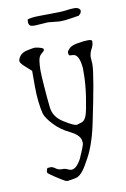

<svg xmlns="http://www.w3.org/2000/svg" viewBox="-86 -620 565 862"><g transform="rotate(-10 196.5 -188.5)"><path d="M100.6 -555.2Q106.4 -557.1 122.1 -559.6Q137.7 -562 197.3 -562Q256.8 -562 277.3 -565.2Q297.9 -568.4 313.5 -568.4Q329.1 -568.4 335.9 -562.5Q341.8 -557.6 341.8 -552.2Q341.8 -552.2 341.8 -551.3Q340.8 -543.9 336.9 -539.1L329.1 -531.7Q321.3 -530.8 288.1 -525.4Q264.6 -521.5 249 -521.5Q246.1 -521.5 243.2 -521.5Q240.2 -521.5 237.3 -521.5L188.5 -526.4L127.9 -522.5Q112.3 -522.5 106.4 -526.4Q100.6 -531.2 99.6 -540Q99.6 -540 99.6 -545.9Q99.6 -551.3 100.6 -555.2ZM253.9 -368.2Q252.9 -371.1 252.9 -374V-378.9Q253.9 -384.8 264.6 -395.5Q275.4 -406.2 303.7 -411.1Q332 -416 350.6 -416Q369.1 -416 369.1 -408.2V-407.2Q369.1 -389.6 357.4 -370.1Q350.6 -355.5 349.6 -339.8L351.6 -309.6V-308.6V-305.7Q351.6 -258.8 304.7 -36.1Q283.2 62.5 246.1 122.1Q216.8 178.7 188.5 184.1Q160.2 189.5 155.3 189.5Q154.3 189.5 153.3 190.4Q149.4 190.4 143.6 188.5Q136.7 186.5 104.5 165.5Q72.3 144.5 69.3 140.6Q66.4 136.7 66.4 133.8Q66.4 130.9 68.4 125Q70.3 119.1 72.3 117.2Q77.1 116.2 86.4 116.2Q95.7 116.2 107.4 125Q119.1 133.8 133.8 133.8Q148.4 132.8 160.2 138.7Q169.9 143.6 175.8 143.6Q176.8 143.6 177.7 143.6Q201.2 143.6 224.6 97.7V96.7Q248 44.9 248 34.2L246.1 19.5Q239.3 -4.9 198.7 -24.4Q158.2 -43.9 129.9 -74.2Q101.6 -104.5 93.8 -126Q80.1 -181.6 80.1 -253.9V-324.2L50.8 -350.6Q31.2 -368.2 31.2 -377V-377.9Q31.2 -387.7 42 -401.4Q52.7 -415 80.1 -419.9Q104.5 -424.8 112.3 -424.8L113.3 -423.8Q119.1 -423.8 129.9 -420.9Q140.6 -418 143.6 -416Q146.5 -414.1 147.5 -413.1Q148.4 -412.1 148.4 -407.7Q148.4 -403.3 135.7 -393.6Q123 -383.8 120.1 -362.3Q117.2 -340.8 117.2 -320.3Q117.2 -299.8 121.1 -246.6Q125 -193.4 129.9 -148.9Q134.8 -104.5 177.7 -78.1Q220.7 -50.8 234.4 -50.8Q235.4 -50.8 236.3 -50.8L261.7 -58.6Q275.4 -66.4 282.2 -87.9Q289.1 -109.4 297.9 -167.5Q306.6 -225.6 306.6 -274.4V-296.9V-297.9Q300.8 -362.3 271.5 -362.3L256.8 -363.3Q255.9 -364.3 253.9 -368.2Z"/></g></svg>

Font: Drukaatie burti
Style: Thin
Weight: 100
Version: Version 0.14